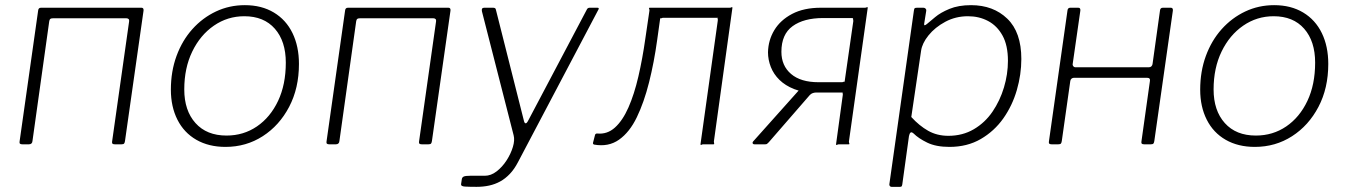

<svg xmlns="http://www.w3.org/2000/svg" viewBox="-20 -560 5225 745"><path d="M67 0Q60 0 57.5 -2.5Q55 -5 56 -11L128 -519Q129 -530 139 -530H529Q538 -530 537 -519L465 -13Q464 -6 461.5 -3Q459 0 451 0H426Q419 0 416.5 -2.5Q414 -5 415 -11L481 -477Q482 -483 479 -486Q476 -489 471 -489H185Q178 -489 175 -486.5Q172 -484 171 -477L106 -13Q105 0 92 0Z M855 10Q790 10 742 -17.5Q694 -45 668.5 -95.5Q643 -146 643 -212Q643 -283 665 -343Q687 -403 726.5 -447Q766 -491 818 -515.5Q870 -540 930 -540Q995 -540 1042.5 -511.5Q1090 -483 1115 -431.5Q1140 -380 1140 -312Q1140 -218 1102 -145.5Q1064 -73 999.5 -31.5Q935 10 855 10ZM859 -34Q925 -34 977 -69.5Q1029 -105 1059 -168.5Q1089 -232 1089 -317Q1089 -400 1046.5 -448.5Q1004 -497 928 -497Q863 -497 810 -460.5Q757 -424 726 -360Q695 -296 695 -213Q695 -131 738.5 -82.5Q782 -34 859 -34Z M1258 0Q1251 0 1248.5 -2.5Q1246 -5 1247 -11L1319 -519Q1320 -530 1330 -530H1720Q1729 -530 1728 -519L1656 -13Q1655 -6 1652.5 -3Q1650 0 1642 0H1617Q1610 0 1607.5 -2.5Q1605 -5 1606 -11L1672 -477Q1673 -483 1670 -486Q1667 -489 1662 -489H1376Q1369 -489 1366 -486.5Q1363 -484 1362 -477L1297 -13Q1296 0 1283 0Z M1829 165Q1801 165 1784.5 164Q1768 163 1769 155L1772 135Q1773 128 1779.5 125Q1786 122 1804 122H1861Q1885 122 1907 105Q1929 88 1945.5 62.5Q1962 37 1970 10.5Q1978 -16 1973 -35L1850 -516Q1847 -530 1859 -530H1893Q1903 -530 1904 -523L2013 -91Q2015 -82 2019.5 -81.5Q2024 -81 2030 -93L2256 -521Q2258 -526 2261 -528Q2264 -530 2268 -530H2298Q2307 -530 2301 -521L1990 69Q1976 96 1958.5 114.5Q1941 133 1921 144Q1901 155 1878 160Q1855 165 1829 165Z M2285 1Q2280 -1 2281 -6L2289 -37Q2291 -42 2297 -42Q2336 -38 2366 -65Q2396 -92 2418.5 -143Q2441 -194 2457 -263Q2473 -332 2484 -410L2500 -519Q2500 -524 2498.5 -527Q2497 -530 2501 -530H2811Q2817 -530 2819 -532Q2821 -534 2822 -530L2750 -11Q2750 -7 2751 -3.5Q2752 0 2748 0H2709Q2704 0 2701.5 2Q2699 4 2698 0L2765 -479Q2766 -485 2764.5 -488Q2763 -491 2767 -491H2554Q2549 -491 2546 -489Q2543 -487 2542 -491L2530 -405Q2518 -318 2498.5 -240.5Q2479 -163 2451 -105Q2423 -47 2382 -18Q2341 11 2285 1Z M3224 0 3250 -190Q3251 -196 3249.5 -198.5Q3248 -201 3252 -201H3138Q3095 -201 3061 -214.5Q3027 -228 3004.5 -250Q2982 -272 2971 -300Q2960 -328 2960 -357Q2961 -404 2984.5 -443Q3008 -482 3053.5 -506Q3099 -530 3165 -530H3336Q3341 -530 3343.5 -532Q3346 -534 3347 -530L3274 -11Q3274 -7 3275.5 -3.5Q3277 0 3273 0H3235Q3231 0 3228 2Q3225 4 3224 0ZM2908 0Q2902 0 2900.5 -4Q2899 -8 2904 -13L3106 -239L3151 -201Q3132 -202 3122 -191L2963 -8Q2958 -3 2956 -1.5Q2954 0 2948 0ZM3156 -241H3246Q3252 -241 3254 -243Q3256 -245 3257 -241L3291 -478Q3291 -484 3289.5 -487Q3288 -490 3292 -490H3174Q3099 -490 3055.5 -458.5Q3012 -427 3012 -359Q3012 -305 3049.5 -273Q3087 -241 3156 -241Z M3439 165Q3435 165 3432.5 161.5Q3430 158 3431 154L3526 -518Q3527 -526 3529 -528Q3531 -530 3539 -530H3563Q3568 -530 3571.5 -526.5Q3575 -523 3574 -518L3566 -468Q3565 -462 3568 -462Q3571 -462 3578 -468Q3588 -476 3608.5 -493.5Q3629 -511 3664 -525.5Q3699 -540 3748 -540Q3834 -540 3888.5 -487.5Q3943 -435 3943 -331Q3943 -271 3925.5 -210.5Q3908 -150 3873 -100.5Q3838 -51 3785.5 -20.5Q3733 10 3664 10Q3612 10 3578 -6.5Q3544 -23 3525 -42Q3517 -49 3513 -45.5Q3509 -42 3507 -32L3481 156Q3480 161 3478.5 163Q3477 165 3472 165H3439ZM3660 -33Q3715 -33 3758.5 -58.5Q3802 -84 3831 -126.5Q3860 -169 3875.5 -220.5Q3891 -272 3891 -324Q3891 -384 3870 -422Q3849 -460 3814 -478.5Q3779 -497 3736 -497Q3688 -497 3648 -475.5Q3608 -454 3583 -423Q3558 -392 3554 -363L3516 -106Q3547 -72 3581.5 -52.5Q3616 -33 3660 -33Z M4061 0Q4054 0 4051.5 -2.5Q4049 -5 4050 -11L4122 -519Q4123 -530 4133 -530H4164Q4173 -530 4172 -519L4142 -310Q4142 -306 4145 -302.5Q4148 -299 4152 -299H4438Q4444 -299 4447.5 -302.5Q4451 -306 4452 -311L4481 -519Q4482 -530 4492 -530H4523Q4532 -530 4531 -519L4459 -13Q4458 -6 4455.5 -3Q4453 0 4445 0H4420Q4413 0 4410.5 -2.5Q4408 -5 4409 -11L4442 -246Q4443 -252 4440.5 -255Q4438 -258 4432 -258H4146Q4142 -258 4138 -255Q4134 -252 4133 -246L4100 -13Q4099 -6 4096.5 -3Q4094 0 4086 0Z M4849 10Q4784 10 4736 -17.5Q4688 -45 4662.5 -95.5Q4637 -146 4637 -212Q4637 -283 4659 -343Q4681 -403 4720.5 -447Q4760 -491 4812 -515.5Q4864 -540 4924 -540Q4989 -540 5036.5 -511.5Q5084 -483 5109 -431.5Q5134 -380 5134 -312Q5134 -218 5096 -145.5Q5058 -73 4993.5 -31.5Q4929 10 4849 10ZM4853 -34Q4919 -34 4971 -69.5Q5023 -105 5053 -168.5Q5083 -232 5083 -317Q5083 -400 5040.5 -448.5Q4998 -497 4922 -497Q4857 -497 4804 -460.5Q4751 -424 4720 -360Q4689 -296 4689 -213Q4689 -131 4732.5 -82.5Q4776 -34 4853 -34Z"/></svg>

Font: Libre Franklin ExtraLight
Style: Italic
Weight: 250
Italic angle: -8°
Designer: Pablo Impallari, Rodrigo Fuenzalida, Nhung Nguyen
Foundry: Impallari Type
Version: Version 3.000